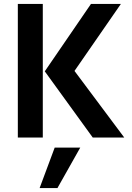

<svg xmlns="http://www.w3.org/2000/svg" viewBox="-20 -694 668 969"><path d="M196 0H70V-674H196ZM270 255H180L256 51H385ZM607 0H448L206 -334L439 -674H590L356 -336Z"/></svg>

Font: Hind Jalandhar SemiBold
Style: Regular
Weight: 600
Designer: Namrata Goyal
Foundry: Indian Type Foundry
Version: Version 0.702;PS 1.0;hotconv 1.0.81;makeotf.lib2.5.63406